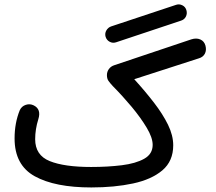

<svg xmlns="http://www.w3.org/2000/svg" viewBox="-20 -802 970 861"><path d="M453.6 -636.7Q449.2 -651.9 456.8 -665.3Q464.4 -678.7 478.5 -683.6L769.5 -780.3Q783.7 -785.2 797.6 -778.3Q811.5 -771.5 815.9 -756.3Q820.3 -741.2 813.7 -727.8Q807.1 -714.4 792 -709.5L500.5 -612.3Q485.8 -607.4 472.2 -614.5Q458.5 -621.6 453.6 -636.7ZM45.4 -181.2Q45.4 -251 68.8 -308.1Q77.1 -325.7 95.5 -331.8Q113.8 -337.9 130.9 -329.6Q166 -312.5 151.9 -267.6Q137.7 -222.2 137.7 -177.7Q137.7 -106 202.9 -79.6Q268.1 -53.2 388.7 -53.2Q463.4 -53.2 526.1 -61Q588.9 -68.8 626.7 -90.1Q664.6 -111.3 664.6 -152.3Q664.6 -184.6 637.9 -229.2Q611.3 -273.9 570.6 -322.8Q529.8 -371.6 486.3 -415.5Q473.1 -429.7 466.3 -439.5Q459.5 -449.2 459.5 -465.3Q459.5 -480.5 468.5 -492.7Q477.5 -504.9 493.2 -509.8L837.9 -625.5Q860.8 -632.8 878.4 -625Q896 -617.2 901.4 -597.2Q906.7 -576.7 898.7 -561.3Q890.6 -545.9 872.1 -540.5L582 -446.8Q630.9 -393.1 670.4 -341.8Q710 -290.5 733.4 -242.7Q756.8 -194.8 756.8 -150.4Q756.8 -79.6 708.3 -38.3Q659.7 2.9 576.4 20.8Q493.2 38.6 389.6 38.6Q226.6 38.6 136 -11.5Q45.4 -61.5 45.4 -181.2Z"/></svg>

Font: Mikhak Medium
Style: Regular
Weight: 500
Designer: Amin Abedi
Version: Version 3.3